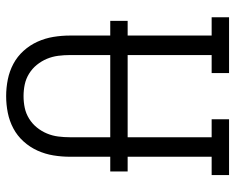

<svg xmlns="http://www.w3.org/2000/svg" viewBox="-92 -684 783 640"><g transform="rotate(90 300.0 -363.5)"><path d="M300 8Q272 8 244.5 2.5Q217 -3 192.5 -16Q168 -29 149 -50Q130 -71 118.5 -96.5Q107 -122 102.5 -149.5Q98 -177 98 -205V-677H37V-735H223V-677H163V-205Q163 -185 165.5 -165.5Q168 -146 175.5 -128Q183 -110 195.5 -94.5Q208 -79 225 -68.5Q242 -58 261 -54Q280 -50 300 -50Q320 -50 339 -54Q358 -58 375 -68.5Q392 -79 404.5 -94.5Q417 -110 424.5 -128Q432 -146 434.5 -165.5Q437 -185 437 -205V-677H377V-735H563V-677H502V-205Q502 -177 497.5 -149.5Q493 -122 481.5 -96.5Q470 -71 451 -50Q432 -29 407.5 -16Q383 -3 355.5 2.5Q328 8 300 8ZM49 -339V-397H551V-339Z"/></g></svg>

Font: Iosevka Etoile Light
Style: Regular
Weight: 300
Designer: Belleve Invis
Foundry: Belleve Invis
Version: Version 25.0.1; ttfautohint (v1.8.4)